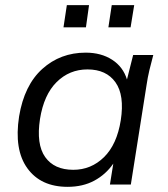

<svg xmlns="http://www.w3.org/2000/svg" viewBox="-20 -715 650 744"><path d="M242 9Q138 9 86 -63Q34 -135 54 -264Q74 -385 144 -448Q214 -511 312 -511Q372 -511 414.5 -483.5Q457 -456 472 -407L496 -502H574Q566 -473 559 -443.5Q552 -414 548 -386L487 0H406L419 -81Q390 -39 345.5 -15Q301 9 242 9ZM264 -57Q333 -57 383 -106Q433 -155 448 -249Q463 -346 427.5 -396Q392 -446 319 -446Q249 -446 199.5 -397Q150 -348 135 -254Q120 -156 155 -106.5Q190 -57 264 -57ZM400 -609 413 -695H500L486 -609ZM226 -609 239 -695H325L313 -609Z"/></svg>

Font: Mulish
Style: Italic
Weight: 400
Italic angle: -9°
Designer: Vernon Adams
Foundry: Vernon Adams
Version: Version 3.603; ttfautohint (v1.8.3)